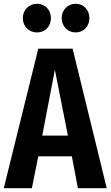

<svg xmlns="http://www.w3.org/2000/svg" viewBox="-25 -998 586 1018"><path d="M171 -978C128 -978 96 -945 96 -902C96 -859 128 -826 171 -826C215 -826 245 -859 245 -902C245 -945 215 -978 171 -978ZM376 -978C334 -978 302 -945 302 -902C302 -859 334 -826 376 -826C419 -826 449 -859 449 -902C449 -945 419 -978 376 -978ZM388 0H541L360 -740H178L-5 0H144L178 -169H356ZM199 -279 266 -628 335 -279Z"/></svg>

Font: Glow Sans TC Compressed
Style: Bold
Weight: 700
Width: 2
Designer: Ryoko NISHIZUKA (kana, bopomofo & ideographs); Paul D. Hunt (Latin, Greek & Cyrillic); Sandoll Communications, Soo-young
Version: Version 0.93